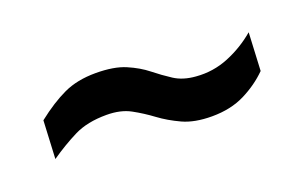

<svg xmlns="http://www.w3.org/2000/svg" viewBox="-37 -493 604 384"><g transform="rotate(-20 265.0 -301.5)"><path d="M366 -221Q329 -221 304 -232.5Q279 -244 259.5 -258.5Q240 -273 219 -284.5Q198 -296 168 -296Q127 -296 99 -282Q71 -268 42 -248L46 -329Q79 -355 108 -368.5Q137 -382 176 -382Q215 -382 239.5 -371.5Q264 -361 281.5 -347Q299 -333 317.5 -321Q336 -309 363 -307Q399 -304 432 -317.5Q465 -331 492 -354L488 -273Q466 -251 436 -236Q406 -221 366 -221Z"/></g></svg>

Font: Lora Medium
Style: Italic
Weight: 500
Italic angle: -3°
Designer: Olga Karpushina, Alexei Vanyashin (Cyrillic)
Foundry: Cyreal
Version: Version 3.004